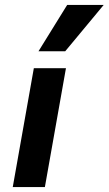

<svg xmlns="http://www.w3.org/2000/svg" viewBox="-20 -763 443 783"><path d="M118 -485H249L163 0H32ZM254 -743H403L246 -554H137Z"/></svg>

Font: Niramit
Style: Bold Italic
Weight: 700
Italic angle: -10°
Designer: Katatrad Aksorn Co.,Ltd.
Foundry: Cadson Demak Co.,Ltd.
Version: Version 1.001; ttfautohint (v1.6)